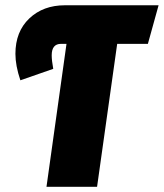

<svg xmlns="http://www.w3.org/2000/svg" viewBox="-20 -716 628 736"><path d="M587.9 -695.8 546.9 -547.9H429.2L352.1 0H158.2L234.9 -547.9H213.9Q178.2 -547.9 178.2 -503.9Q178.2 -484.4 184.1 -452.1L58.1 -408.2Q39.1 -464.4 39.1 -509.8Q39.1 -594.7 92.3 -645.3Q145.5 -695.8 229 -695.8Z"/></svg>

Font: Fira Sans Compressed Heavy
Style: Italic
Weight: 900
Width: 3
Italic angle: -8°
Designer: Carrois Corporate & Edenspiekermann AG
Foundry: Carrois Corporate GbR & Edenspiekermann AG
Version: Version 4.203;PS 004.203;hotconv 1.0.88;makeotf.lib2.5.64775